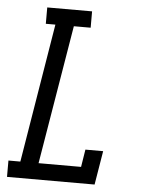

<svg xmlns="http://www.w3.org/2000/svg" viewBox="-53 -777 605 819"><g transform="rotate(5 250.0 -367.5)"><path d="M8 0V-70H59L157 -665H116V-735H308V-665H236L137 -70H319L331 -145H407L383 0Z"/></g></svg>

Font: Iosevka Gothic
Style: Italic
Weight: 400
Italic angle: -9°
Monospace: yes
Designer: Belleve Invis
Foundry: Belleve Invis
Version: Version 15.5.1; ttfautohint (v1.8.4)